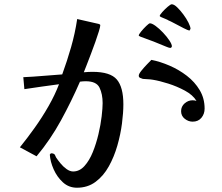

<svg xmlns="http://www.w3.org/2000/svg" viewBox="-20 -810 1040 898"><path d="M557 -322Q557 -283 550.5 -232.5Q544 -182 529 -129.5Q514 -77 489 -32Q464 13 427 40.5Q390 68 340 68Q302 68 274.5 43Q247 18 231 -18Q215 -54 213 -87L218 -93H221Q229 -93 234 -89Q237 -86 238.5 -82Q240 -78 242 -74Q250 -62 262.5 -46.5Q275 -31 291 -19.5Q307 -8 322 -8Q352 -8 375 -33.5Q398 -59 414 -98.5Q430 -138 440.5 -182.5Q451 -227 455.5 -266Q460 -305 460 -328Q460 -370 445.5 -400Q431 -430 381 -430Q374 -430 367.5 -429.5Q361 -429 354 -428Q314 -336 265 -246.5Q216 -157 151 -79L73 -121Q107 -163 142 -212Q177 -261 207 -313.5Q237 -366 256 -416Q216 -411 175.5 -405Q135 -399 94 -393L89 -449Q135 -451 180.5 -455Q226 -459 271 -462Q294 -525 312.5 -589.5Q331 -654 341 -721Q366 -715 391.5 -709.5Q417 -704 442 -698Q449 -696 449 -692Q449 -685 442.5 -663.5Q436 -642 426 -614Q416 -586 405 -557Q394 -528 385 -505Q376 -482 372 -472Q383 -473 393 -473.5Q403 -474 413 -474Q496 -474 526.5 -438Q557 -402 557 -322ZM937 -302Q937 -277 922 -259Q907 -241 881 -241Q861 -241 844 -254.5Q827 -268 827 -290Q827 -312 843.5 -326.5Q860 -341 881 -341Q890 -341 899 -338Q882 -366 845 -386Q808 -406 767 -419Q726 -432 695 -437Q683 -439 670.5 -439.5Q658 -440 648 -441Q641 -443 635 -446Q629 -449 629 -456Q629 -464 641 -479Q653 -494 667.5 -509Q682 -524 688 -530Q729 -522 773 -503Q817 -484 854 -455.5Q891 -427 914 -388.5Q937 -350 937 -302ZM784 -593Q784 -592 782 -589Q780 -586 778 -586Q773 -586 768.5 -587.5Q764 -589 759 -591Q729 -604 699 -615.5Q669 -627 638 -638Q637 -639 633 -640.5Q629 -642 629 -644Q629 -649 640 -662.5Q651 -676 664 -688.5Q677 -701 681 -701Q691 -701 708 -688.5Q725 -676 742.5 -657.5Q760 -639 772 -621Q784 -603 784 -593ZM871 -675Q871 -674 869 -671.5Q867 -669 866 -667Q859 -668 838.5 -678.5Q818 -689 797.5 -700Q777 -711 767 -715Q765 -717 755 -721Q745 -725 736 -729Q727 -733 727 -735Q727 -740 739 -753.5Q751 -767 764.5 -778.5Q778 -790 783 -790Q794 -790 808.5 -776Q823 -762 837.5 -742.5Q852 -723 861.5 -704Q871 -685 871 -675Z"/></svg>

Font: Kaisei Decol Medium
Style: Regular
Weight: 500
Designer: Font-Kai, 金井和夫
Foundry: KAZUO KANAI
Version: Version 5.003